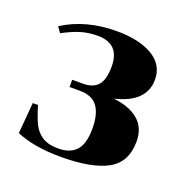

<svg xmlns="http://www.w3.org/2000/svg" viewBox="-81 -954 539 548"><g transform="rotate(20 188.0 -680.0)"><path d="M215 -591Q215 -634 198.5 -657Q182 -680 144 -680H113V-702H145Q177 -702 191.5 -719.5Q206 -737 206 -776Q206 -845 139 -845Q110 -845 86.5 -837.5Q63 -830 35 -815L23 -832Q92 -876 186 -876Q254 -876 294.5 -852Q335 -828 335 -783Q335 -714 243 -692Q291 -687 318.5 -664Q346 -641 346 -599Q346 -536 298.5 -510Q251 -484 157 -484Q76 -484 22 -507L30 -601H46Q56 -567 65.5 -547.5Q75 -528 93 -516Q111 -504 142 -504Q178 -504 196.5 -524Q215 -544 215 -591Z"/></g></svg>

Font: Chonburi
Style: Regular
Weight: 400
Designer: Thanarat Vachiruckul and Stawix Ruecha
Foundry: Cadson Demak & Katatrad
Version: Version 1.000